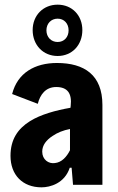

<svg xmlns="http://www.w3.org/2000/svg" viewBox="-20 -792 505 823"><path d="M227 -552C289 -552 333 -599 333 -663C333 -726 289 -772 227 -772C165 -772 120 -726 120 -663C120 -599 165 -552 227 -552ZM227 -612C199 -612 179 -633 179 -662C179 -691 199 -712 227 -712C255 -712 274 -691 274 -662C274 -633 255 -612 227 -612ZM224 -522C130 -522 55 -480 32 -389L142 -347C152 -387 176 -419 221 -419C270 -419 289 -391 283 -338L282 -330C218 -319 154 -301 109 -273C56 -240 25 -194 25 -124C25 -42 77 11 158 11C195 11 257 -6 279 -73H287L293 0H419V-342C419 -471 341 -522 224 -522ZM215 -93C188 -89 161 -108 161 -142C161 -170 179 -192 205 -209C225 -223 252 -234 280 -239V-148C266 -120 245 -96 215 -93Z"/></svg>

Font: Decalotype
Style: Bold
Weight: 700
Designer: Alfredo Marco Pradil
Foundry: Alfredo Marco Pradil
Version: Version 1.0